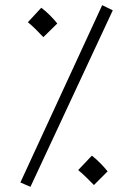

<svg xmlns="http://www.w3.org/2000/svg" viewBox="-20 -707 506 744"><path d="M98 17 417 -667 376 -687 59 0ZM148 -563 202 -616C186 -636 164 -659 140 -677L88 -621C112 -601 125 -587 148 -563ZM344 10 397 -43C381 -63 359 -86 336 -104L283 -48C307 -28 320 -14 344 10Z"/></svg>

Font: Noto Sans Arabic UI XCn Lt
Style: Regular
Weight: 300
Width: 2
Designer: Monotype Design Team, Nadine Chahine and Nizar Qandah
Foundry: Monotype Imaging Inc.
Version: Version 2.010